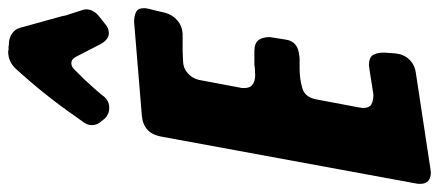

<svg xmlns="http://www.w3.org/2000/svg" viewBox="-368 -759 1077 471"><g transform="rotate(-90 170.5 -523.5)"><path d="M170 -808Q159 -794 141 -794Q126 -794 115 -805L109 -813Q99 -823 99 -837Q99 -847 106 -857L119 -875Q173 -953 238 -1024Q255 -1042 280 -1042L284 -1041H292Q294 -1040 302 -1040Q315 -1039 325 -1031.5Q335 -1024 338 -1012L366 -911Q367 -906 368 -901.5Q369 -897 371 -892L380 -864Q383 -857 383 -850Q383 -833 366 -819L347 -804Q337 -795 325 -795Q309 -795 298 -815L267 -875Q261 -887 251 -887Q243 -887 236 -880L213 -857Q202 -845 192 -834Q182 -823 173 -812ZM-9 -6H-11L-16 -5Q-45 -5 -45 -31Q-45 -39 -44 -42L71 -667Q79 -710 122 -714L352 -733Q366 -733 376 -728.5Q386 -724 386 -708Q386 -705 384 -695L383 -692Q381 -684 379 -675.5Q377 -667 375 -658Q370 -639 356 -627Q342 -615 323 -614H280L257 -613Q240 -613 227 -602Q214 -591 210 -574L191 -473Q190 -471 190 -463Q190 -448 199 -442Q208 -436 222 -436L241 -437Q244 -438 252 -438H280Q300 -438 307.5 -428Q315 -418 315 -400L309 -362Q305 -331 270 -328Q267 -327 260 -327H237Q213 -327 190 -320.5Q167 -314 162 -285L142 -179V-177L141 -173Q141 -156 150 -151Q159 -146 174 -146L238 -156H240L245 -157Q265 -157 271 -147Q277 -137 277 -120L275 -92Q273 -72 260.5 -58.5Q248 -45 228 -42Z"/></g></svg>

Font: Bangerz 2
Style: Regular
Weight: 400
Designer: vernon adams
Foundry: Vernon Adams
Version: Version 2.10;December 28, 2023;FontCreator 13.0.0.2683 64-bi